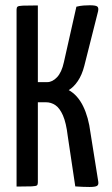

<svg xmlns="http://www.w3.org/2000/svg" viewBox="-20 -721 434 742"><path d="M326 1.6Q312.6 1.6 299.1 1Q285.5 0.4 270.9 -0.6L241.8 -195.3Q235.7 -246.7 223.2 -275.1Q210.6 -303.5 194 -314.6Q177.3 -325.8 157.5 -325.8H126.3V-16.5Q126.3 -8.2 123.1 -4.9Q119.8 -1.6 102.5 -0.8Q85.2 0 44 0V-683.5Q44 -691.8 47.6 -695.1Q51.2 -698.4 68.2 -699.2Q85.2 -700 126.3 -700V-403.6H162.5Q182.4 -403.6 200.4 -422.5Q218.4 -441.5 226.9 -480.6L275.2 -695.1Q289.5 -698.7 303.1 -699.7Q316.6 -700.6 327.1 -700.6Q349.7 -700.6 355.8 -695.9Q362 -691.1 359 -677.2L305.9 -466.8Q296.8 -431.2 280.6 -407.5Q264.3 -383.8 245.6 -372.8Q279.9 -353.8 301 -311.1Q322.1 -268.3 329.6 -208.3L359.9 -18.2Q361.6 -6.6 354.6 -2.5Q347.5 1.6 326 1.6Z"/></svg>

Font: Yanone Kaffeesatz ExtraLight
Style: Regular
Weight: 200
Designer: Yanone (Cyrillic: Daniel Pouzeot, Huerta Tipografica, and Cyreal)
Foundry: Yanone
Version: Version 2.003